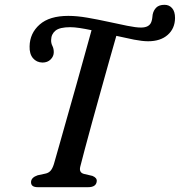

<svg xmlns="http://www.w3.org/2000/svg" viewBox="-20 -778 748 798"><path d="M313.5 -85Q307.5 -60.5 329.5 -55L364 -47Q384 -39 382 -24Q379.5 0 346 0H137Q108 0 109 -22Q110 -40.5 136.5 -49.5L169 -56.5Q181.5 -59 189.8 -68Q198 -77 204 -96Q211.5 -121.5 226 -173.2Q240.5 -225 259.2 -290.8Q278 -356.5 297.2 -425Q316.5 -493.5 333 -553.5Q349.5 -613.5 360.5 -652.5Q334.5 -658 311.8 -661.5Q289 -665 272 -665Q228.5 -665 210.8 -650.8Q193 -636.5 192.5 -612Q192 -598.5 197.8 -587.2Q203.5 -576 203.5 -561Q203.5 -544 190.5 -531Q177.5 -518 156.5 -518Q132 -518.5 117 -536.2Q102 -554 103 -585.5Q104 -640 144.8 -676Q185.5 -712 264 -712Q300 -712 343.2 -704.5Q386.5 -697 429.8 -687.5Q473 -678 509 -670.8Q545 -663.5 566 -663.5Q600.5 -663.5 609 -687Q612 -695.5 612.8 -703Q613.5 -710.5 614.5 -717.5Q618 -735 629.5 -746.5Q641 -758 664 -758Q683 -758 695.2 -744.2Q707.5 -730.5 707.5 -703Q707 -659.5 677 -633Q647 -606.5 595.5 -606.5Q572 -606.5 537.2 -613.2Q502.5 -620 463.5 -629Q451.5 -588.5 434.8 -528.2Q418 -468 399 -400.2Q380 -332.5 362.5 -268.8Q345 -205 332 -156Q319 -107 313.5 -85Z"/></svg>

Font: Fraunces 9pt S050
Style: Italic
Weight: 400
Italic angle: -16°
Version: Version 1.000; ttfautohint (v1.8.3)